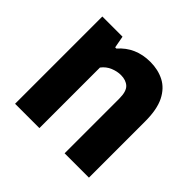

<svg xmlns="http://www.w3.org/2000/svg" viewBox="-142 -704 851 851"><g transform="rotate(45 284.0 -278.0)"><path d="M54 0V-547H180.5L191 -490.5H198.5Q255 -555.5 347 -555.5Q395.5 -555.5 434 -535.8Q472.5 -516 494.8 -471.5Q517 -427 517 -352.5V0H364.5V-342Q364.5 -388 346 -405Q327.5 -422 296 -422Q272.5 -422 247.8 -411.8Q223 -401.5 206.5 -379.5V0Z"/></g></svg>

Font: Encode Sans SemiCondensed SemiCondensed
Style: Bold
Weight: 700
Width: 4
Designer: Multiple Designers
Foundry: Impallari Type
Version: Version 3.000; ttfautohint (v1.8.3) -l 8 -r 50 -G 200 -x 14 